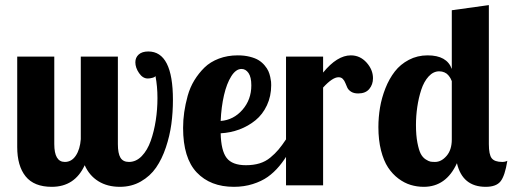

<svg xmlns="http://www.w3.org/2000/svg" viewBox="-20 -720 1994 746"><path d="M556.2 -520Q651.9 -520 651.9 -332Q651.9 -283.7 645.8 -238Q639.6 -192.4 624.5 -147.2Q609.4 -102.1 586.4 -68.8Q563.5 -35.6 527.3 -14.9Q491.2 5.9 445.8 5.9Q397 5.9 361.8 -16.1Q326.7 -38.1 309.1 -78.1Q270.5 5.9 181.2 5.9Q112.3 5.9 79.6 -34.7Q46.9 -75.2 46.9 -148.9V-500H190.9V-160.2Q190.9 -90.8 231.9 -90.8Q258.3 -90.8 274.7 -115.5Q291 -140.1 293.9 -179.2V-500H438V-160.2Q438 -124 448 -107.4Q458 -90.8 481 -90.8Q508.8 -90.8 530.8 -113.5Q552.7 -136.2 565.7 -172.9Q578.6 -209.5 585.2 -252.2Q591.8 -294.9 591.8 -338.9Q591.8 -384.8 584 -424.8Q582.5 -420.4 572.3 -417.7Q562 -415 554.2 -415Q534.7 -415 520.3 -436Q505.9 -457 505.9 -478Q505.9 -496.6 519 -508.3Q532.2 -520 556.2 -520Z M935.5 -78.1Q964.8 -78.1 988.3 -85.2Q1011.7 -92.3 1030.3 -107.7Q1048.8 -123 1062 -138.7Q1075.2 -154.3 1091.8 -179.2H1125.5Q1113.3 -148.9 1099.6 -124.3Q1085.9 -99.6 1065.2 -74.7Q1044.4 -49.8 1020.3 -32.7Q996.1 -15.6 962.2 -4.9Q928.2 5.9 888.7 5.9Q797.4 5.9 744.4 -50Q691.4 -106 691.4 -223.1Q691.4 -253.9 695.8 -284.4Q700.2 -314.9 709.2 -347.7Q718.3 -380.4 735.1 -408Q752 -435.5 774.4 -457.5Q796.9 -479.5 830.3 -492.2Q863.8 -504.9 903.8 -504.9Q929.7 -504.9 950.9 -499.5Q972.2 -494.1 985.4 -485.8Q998.5 -477.5 1008.3 -465.8Q1018.1 -454.1 1022.7 -443.8Q1027.3 -433.6 1030 -421.1Q1032.7 -408.7 1033.2 -402.3Q1033.7 -396 1033.7 -389.2Q1033.7 -346.2 1017.1 -310.8Q1000.5 -275.4 972.7 -252.7Q944.8 -230 910.2 -217Q875.5 -204.1 837.4 -202.1Q838.9 -134.8 860.6 -106.4Q882.3 -78.1 935.5 -78.1ZM956.5 -388.2Q956.5 -420.4 945.6 -436.3Q934.6 -452.1 918.5 -452.1Q896.5 -452.1 878.7 -423.8Q860.8 -395.5 850.3 -350.1Q839.8 -304.7 837.4 -250Q887.7 -253.9 922.1 -293.5Q956.5 -333 956.5 -388.2Z M1091.3 -500H1235.4V-438Q1290 -504.9 1343.3 -504.9Q1378.9 -504.9 1404.1 -477.1Q1429.2 -449.2 1429.2 -416Q1429.2 -391.6 1414.8 -374.3Q1400.4 -356.9 1371.6 -356.9Q1355 -356.9 1344.5 -363.5Q1334 -370.1 1329.6 -379.2Q1325.2 -388.2 1321.8 -397.5Q1318.4 -406.7 1312 -413.3Q1305.7 -419.9 1295.4 -419.9Q1272 -419.9 1235.4 -379.9V0H1091.3Z M1735.4 -680.2 1879.4 -700.2V-160.2Q1879.4 -119.1 1890.6 -105Q1901.9 -90.8 1931.6 -90.8Q1942.4 -90.8 1951.2 -95.2Q1941.9 -37.1 1925 -15.6Q1908.2 5.9 1867.2 5.9Q1776.9 5.9 1755.4 -85.9Q1713.4 5.9 1626.5 5.9Q1600.1 5.9 1575.7 -1.5Q1551.3 -8.8 1528.1 -26.1Q1504.9 -43.5 1487.8 -69.3Q1470.7 -95.2 1460.4 -135.5Q1450.2 -175.8 1450.2 -226.1Q1450.2 -264.2 1456.5 -302Q1462.9 -339.8 1477.5 -377Q1492.2 -414.1 1513.9 -442.1Q1535.6 -470.2 1568.6 -487.5Q1601.6 -504.9 1641.6 -504.9Q1716.3 -504.9 1735.4 -452.1ZM1686.5 -442.9Q1663.6 -442.9 1645.3 -422.9Q1627 -402.8 1616.7 -371.1Q1606.4 -339.4 1601.3 -304.4Q1596.2 -269.5 1596.2 -234.9Q1596.2 -194.3 1601.8 -165.5Q1607.4 -136.7 1614.7 -122.6Q1622.1 -108.4 1633.8 -100.8Q1645.5 -93.3 1652.6 -92Q1659.7 -90.8 1670.4 -90.8Q1694.8 -90.8 1715.1 -114.3Q1735.4 -137.7 1735.4 -178.2V-404.8Q1733.4 -410.2 1730.5 -415.5Q1727.5 -420.9 1721.9 -427.7Q1716.3 -434.6 1707 -438.7Q1697.8 -442.9 1686.5 -442.9Z"/></svg>

Font: Lobster Two
Style: Bold
Weight: 700
Designer: Pablo Impallari
Foundry: Pablo Impallari. www.impallari.com
Version: Version 1.006